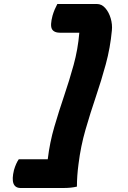

<svg xmlns="http://www.w3.org/2000/svg" viewBox="-20 -780 640 961"><path d="M267 -760H465Q489 -760 507 -739.5Q525 -719 534 -688.5Q543 -658 540 -628Q532 -541 509.5 -458.5Q487 -376 459.5 -295Q432 -214 408 -131Q384 -48 373 41Q369 71 367 99Q365 127 365 154Q337 161 296 161H84Q28 161 50 71Q60 37 74 17H219Q229 -67 252 -145.5Q275 -224 301 -300.5Q327 -377 348.5 -455Q370 -533 377 -616H283Q250 -616 240 -634.5Q230 -653 243 -702Q248 -719 254 -733Q260 -747 267 -760Z"/></svg>

Font: Recursive Mn Csl St XBd
Style: Italic
Weight: 800
Italic angle: -15°
Monospace: yes
Version: Version 1.079;hotconv 1.0.112;makeotfexe 2.5.65598; ttfautoh